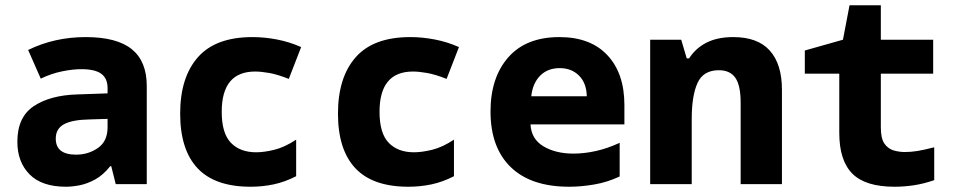

<svg xmlns="http://www.w3.org/2000/svg" viewBox="-20 -700 3640 730"><path d="M231 10Q139 10 92.5 -37Q46 -84 46 -161Q46 -255 108.5 -296.5Q171 -338 274 -341L389 -345V-365Q389 -402 365 -419.5Q341 -437 290 -437Q256 -437 215 -428.5Q174 -420 135 -401L87 -510Q187 -559 306 -559Q424 -559 481 -513Q538 -467 538 -373V0H420L403 -68H399Q372 -34 341.5 -17.5Q311 -1 282.5 4.5Q254 10 231 10ZM269 -112Q316 -112 352.5 -137.5Q389 -163 389 -216V-248L323 -246Q256 -245 224 -228Q192 -211 192 -173Q192 -112 269 -112Z M933 10Q797 10 731 -60.5Q665 -131 665 -268Q665 -406 732.5 -482.5Q800 -559 940 -559Q985 -559 1032.5 -550Q1080 -541 1125 -521L1078 -400Q1035 -417 1004 -422.5Q973 -428 950 -428Q823 -428 823 -275Q823 -193 858 -157Q893 -121 954 -121Q984 -121 1023 -130.5Q1062 -140 1106 -169V-30Q1063 -8 1020.5 1Q978 10 933 10Z M1533 10Q1397 10 1331 -60.5Q1265 -131 1265 -268Q1265 -406 1332.5 -482.5Q1400 -559 1540 -559Q1585 -559 1632.5 -550Q1680 -541 1725 -521L1678 -400Q1635 -417 1604 -422.5Q1573 -428 1550 -428Q1423 -428 1423 -275Q1423 -193 1458 -157Q1493 -121 1554 -121Q1584 -121 1623 -130.5Q1662 -140 1706 -169V-30Q1663 -8 1620.5 1Q1578 10 1533 10Z M2144 10Q1999 10 1922 -64.5Q1845 -139 1845 -276Q1845 -405 1912.5 -482Q1980 -559 2107 -559Q2225 -559 2289.5 -490Q2354 -421 2354 -301V-227H1997Q2000 -171 2046.5 -143.5Q2093 -116 2160 -116Q2202 -116 2246.5 -126Q2291 -136 2336 -157V-29Q2289 -7 2239 1.5Q2189 10 2144 10ZM2211 -334Q2210 -384 2181.5 -412.5Q2153 -441 2108 -441Q2062 -441 2033.5 -412Q2005 -383 2000 -334Z M2452 0V-549H2570L2591 -478H2600Q2625 -517 2666.5 -538Q2708 -559 2768 -559Q2861 -559 2907 -507.5Q2953 -456 2953 -359V0H2796V-310Q2796 -375 2776 -404Q2756 -433 2713 -433Q2654 -433 2632 -384.5Q2610 -336 2610 -248V0Z M3381 10Q3270 10 3220.5 -40Q3171 -90 3171 -195V-420H3040V-508L3185 -549L3210 -680H3329V-549H3528V-420H3329V-215Q3329 -173 3343 -153.5Q3357 -134 3378 -128Q3399 -122 3420 -122Q3444 -122 3468.5 -126Q3493 -130 3532 -140V-15Q3491 -1 3454 4.5Q3417 10 3381 10Z"/></svg>

Font: Noto Sans Mono ExtraBold
Style: Regular
Weight: 800
Designer: Monotype Design Team
Foundry: Monotype Imaging Inc.
Version: Version 2.014